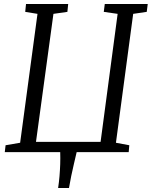

<svg xmlns="http://www.w3.org/2000/svg" viewBox="-20 -763 761 963"><path d="M271.5 180Q276 150 278.5 120Q281 90 282 60Q283 30 282 0H4L8 -34.5L81 -47L168 -693.5L106.5 -703.5L110.5 -743H322L318 -703.5L248 -693.5L160.5 -51.5H484.5L570 -693.5L500.5 -703.5L505.5 -743H721L716 -703.5L648 -693.5L561.5 -47L628.5 -34.5L625.5 0H364.5Q357.5 30 350.5 60Q343.5 90 337.2 120Q331 150 326 180Z"/></svg>

Font: Merriweather 20pt Light
Style: Italic
Weight: 300
Italic angle: -7.8°
Version: Version 2.101